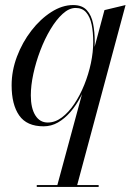

<svg xmlns="http://www.w3.org/2000/svg" viewBox="-20 -490 539 760"><path d="M205 250 311.5 -143Q320.5 -163 331 -194.5Q341.5 -226 346.5 -250L349.5 -286L393.5 -450L477 -470L283.5 250ZM125.5 250V242.5H370.5V250ZM152.5 10Q86 10 56 -33Q26 -76 26 -152.5Q26 -210 47.2 -266.2Q68.5 -322.5 104 -368.5Q139.5 -414.5 182.8 -442.2Q226 -470 269.5 -470Q305 -470 323.5 -449.8Q342 -429.5 348.5 -396.5Q355 -363.5 355 -324.5Q355 -291 348.5 -253.2Q342 -215.5 329.5 -178Q317 -140.5 299.2 -106.8Q281.5 -73 258.8 -46.8Q236 -20.5 209.5 -5.2Q183 10 152.5 10ZM169 -5Q198 -5 224.8 -25Q251.5 -45 274 -78.5Q296.5 -112 313.5 -154Q330.5 -196 339.8 -240Q349 -284 349 -324Q349 -362 342.8 -392.5Q336.5 -423 321.2 -440.8Q306 -458.5 279.5 -458.5Q253.5 -458.5 228 -435.2Q202.5 -412 179.8 -374Q157 -336 139.5 -290Q122 -244 112 -197.8Q102 -151.5 102 -112.5Q102 -62 119.8 -33.5Q137.5 -5 169 -5Z"/></svg>

Font: Bodoni Moda 28pt
Style: Italic
Weight: 400
Italic angle: -13°
Designer: Owen Earl
Foundry: indestructible type
Version: Version 2.004